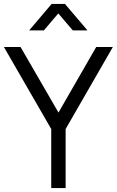

<svg xmlns="http://www.w3.org/2000/svg" viewBox="-20 -960 596 980"><path d="M204 -805 277.5 -891.5 351.5 -805H426.5L311.5 -940H243.5L129 -805ZM315 0V-301.5L556 -720H471L278.5 -385.5L85 -720H0L241.5 -301.5V0Z"/></svg>

Font: Vela Sans
Style: Regular
Weight: 400
Designer: Principal design: Mikhail Sharanda - project Manrope.
Design modification: Ravid Balaliev
Foundry: Mikhail Sharanda
Version: Version 1.001